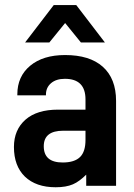

<svg xmlns="http://www.w3.org/2000/svg" viewBox="-20 -748 541 773"><path d="M393.6 -479.5Q447.3 -431.6 447.3 -341.8V0H327.1V-44.9Q314.5 -32.2 300.8 -22Q287.1 -11.7 273.4 -5.9Q246.1 5.9 204.1 5.9Q125 5.9 80.1 -37.1Q36.1 -80.1 36.1 -156.2Q36.1 -225.6 83 -266.6Q128.9 -306.6 213.9 -306.6H324.2V-347.7Q324.2 -430.7 241.2 -430.7Q206.1 -430.7 185.5 -413.1Q165 -395.5 165 -367.2V-364.3H49.8V-368.2Q49.8 -440.4 101.6 -483.4Q153.3 -526.4 242.2 -526.4Q340.8 -526.4 393.6 -479.5ZM302.7 -116.2Q324.2 -137.7 324.2 -184.6V-221.7H234.4Q156.2 -221.7 156.2 -159.2Q156.2 -93.8 232.4 -93.8Q280.3 -93.8 302.7 -116.2ZM196.3 -727.5H287.1L402.3 -577.1H305.7L242.2 -655.3L178.7 -577.1H81.1Z"/></svg>

Font: DINish
Style: Bold
Weight: 700
Designer: Bert Driehuis
Foundry: Playbeing
Version: Version 3.008; git-95204e4c-release